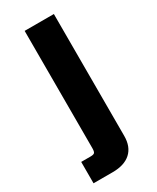

<svg xmlns="http://www.w3.org/2000/svg" viewBox="-187 -582 676 828"><g transform="rotate(-30 151.5 -168.0)"><path d="M19.5 190.4V84H66.4Q82 84 86.4 78.4Q90.8 72.8 90.8 56.6V-527.3H236.3V79.6Q236.3 133.3 204.8 161.9Q173.3 190.4 114.7 190.4Z"/></g></svg>

Font: Schibsted Grotesk
Style: Bold
Weight: 700
Designer: Bakken & Baeck AS, Henrik Kongsvoll
Foundry: Schibsted ASA
Version: Version 1.100;gftools[0.9.25]